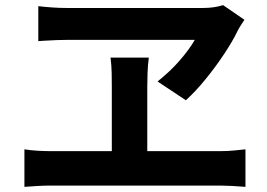

<svg xmlns="http://www.w3.org/2000/svg" viewBox="-20 -739 1040 747"><path d="M738 -584H248Q228 -584 200 -583Q172 -582 150.5 -580.5Q129 -579 129 -579V-715Q154 -712 183 -710Q212 -708 238 -708H771Q813 -708 848 -719L931 -662Q924 -651 917 -640.5Q910 -630 905 -620Q886 -580 852.5 -529.5Q819 -479 779.5 -430.5Q740 -382 703 -349L593 -422Q642 -461 679 -503.5Q716 -546 738 -584ZM553 -151H839Q866 -151 890.5 -153.5Q915 -156 935 -158V-12Q912 -14 884 -15.5Q856 -17 839 -17H176Q154 -17 127.5 -15.5Q101 -14 75 -12V-158Q100 -154 126.5 -152.5Q153 -151 176 -151H415V-400Q415 -425 414.5 -454.5Q414 -484 410 -515H559Q555 -484 554 -454.5Q553 -425 553 -399Z"/></svg>

Font: Noto IKEA Simplified Chinese
Style: Bold
Weight: 700
Designer: Monotype Design Team
Foundry: Monotype Imaging Inc.
Version: Version 1.100